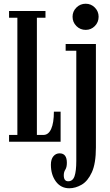

<svg xmlns="http://www.w3.org/2000/svg" viewBox="-20 -759 587 1028"><path d="M28.5 0V-36.5H73V-664H28.5V-700H223.5V-664H177.5V-36.5H212.5Q239.5 -36.5 254 -68.8Q268.5 -101 268.5 -161H304.5V0ZM439 -599Q409.5 -599 389 -619.5Q368.5 -640 368.5 -669.5Q368.5 -698 389 -718.5Q409.5 -739 439 -739Q467.5 -739 487.8 -718.5Q508 -698 508 -669.5Q508 -640 487.8 -619.5Q467.5 -599 439 -599ZM351 249Q306 249 279.2 212.8Q252.5 176.5 252.5 123Q252.5 93.5 265.8 77.8Q279 62 299 62Q338 62 338 112.5Q338 136.5 329.8 149.2Q321.5 162 321.5 179.5Q321.5 211.5 345 211.5Q370 211.5 379.2 184Q388.5 156.5 388.5 102V-487.5H331.5V-523.5H493.5V30.5Q493.5 116 471.8 163.5Q450 211 417 230Q384 249 351 249Z"/></svg>

Font: Imbue 10pt SemiBold
Style: Regular
Weight: 600
Designer: Tyler Finck
Foundry: Etcetera Type Company
Version: Version 1.102; ttfautohint (v1.8.3)